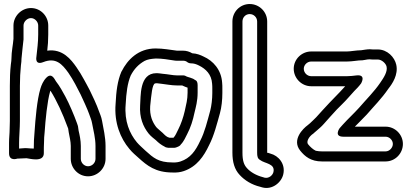

<svg xmlns="http://www.w3.org/2000/svg" viewBox="-20 -790 2049 955"><path d="M79 -188V-363C79 -398 81 -435 84 -464C86 -478 87 -489 87 -499C89 -528 94 -561 97 -594V-596V-663C97 -682 115 -700 134 -700C153 -700 170 -682 170 -663V-618C170 -579 165 -545 161 -507C161 -507 152 -464 195 -481C258 -506 289 -471 320 -428C332 -410 344 -391 354 -372C365 -351 373 -336 381 -320C388 -306 418 -240 423 -224C430 -203 435 -194 438 -177C445 -140 455 -102 455 -64V0C455 20 438 37 418 37C399 37 382 20 382 0V-64C382 -92 376 -119 371 -140L368 -161C368 -162 367 -164 367 -165L363 -177C349 -216 324 -275 305 -310C293 -332 277 -362 258 -386C251 -397 237 -430 211 -404C195 -388 186 -366 181 -349C164 -294 156 -195 152 -136C149 -108 148 -77 148 -51C137 -51 128 -52 114 -53C100 -54 83 -51 75 -51V-80C75 -110 79 -153 79 -188ZM37 -500C37 -492 36 -483 34 -470C30 -435 29 -399 29 -363V-188C29 -175 28 -162 28 -149C28 -126 25 -104 25 -80V-28C25 14 66 -1 66 -1C77 -1 92 -2 112 -3C125 -2 198 20 198 -28V-40C198 -50 198 -64 199 -82C199 -100 200 -114 202 -132C206 -192 215 -286 229 -334C229 -334 230 -337 231 -339C262 -290 292 -224 315 -161L319 -151L322 -131C326 -109 332 -86 332 -64V0C332 47 370 87 418 87C465 87 505 48 505 0V-64C505 -108 494 -153 488 -187C484 -211 476 -225 471 -240C464 -262 436 -323 426 -342C417 -361 406 -378 398 -394C386 -416 374 -436 360 -456C334 -493 292 -549 215 -538C218 -562 220 -589 220 -618V-663C220 -710 182 -750 134 -750C87 -750 47 -710 47 -663V-597C45 -568 37 -533 37 -500Z M907 -410C903 -413 897 -415 893 -415H860C841 -415 815 -421 789 -423C777 -424 771 -426 762 -426H758C671 -426 681 -308 677 -266C673 -205 692 -160 719 -126C732 -110 746 -101 755 -93C769 -79 782 -69 800 -60C802 -59 804 -57 806 -57L816 -55H821H848C851 -55 854 -56 857 -57L867 -61C872 -63 877 -67 879 -71C895 -87 903 -108 911 -123C928 -155 940 -193 947 -228C954 -257 963 -288 963 -329V-366C963 -391 950 -392 950 -392C940 -402 911 -407 907 -410ZM913 -354V-329C913 -295 906 -270 899 -238C892 -207 880 -172 867 -147C857 -128 854 -117 843 -105H823C809 -108 800 -118 789 -129C775 -142 765 -149 757 -158C738 -183 724 -215 727 -262C733 -320 737 -370 751 -375C752 -375 755 -376 758 -376H760C766 -375 776 -374 785 -373C805 -371 833 -365 860 -365H886C896 -360 907 -356 913 -354ZM928 -475C945 -475 956 -471 970 -464C1004 -447 1032 -420 1035 -374C1036 -365 1036 -357 1036 -350V-327C1036 -298 1032 -264 1026 -241C1011 -186 998 -132 976 -90C952 -38 926 -3 878 13C869 16 856 19 838 18C768 18 743 -5 704 -40C686 -57 673 -68 661 -82C625 -125 598 -187 605 -270C608 -328 614 -376 630 -414C647 -447 669 -470 699 -487C715 -495 729 -497 755 -499C785 -499 817 -494 847 -489C852 -488 855 -488 860 -488H890C899 -488 906 -486 913 -480C917 -477 923 -475 928 -475ZM754 -549C668 -549 614 -493 585 -435C585 -435 584 -435 584 -434C564 -387 558 -335 555 -274C547 -178 580 -101 623 -50C639 -30 656 -17 670 -4C711 33 753 68 838 68C859 69 876 67 894 61C959 39 994 -13 1020 -68C1045 -116 1059 -174 1074 -227C1082 -256 1086 -293 1086 -327V-350C1086 -359 1086 -369 1085 -378C1081 -443 1040 -488 992 -509C978 -516 959 -524 936 -525C923 -533 907 -538 890 -538H860C827 -542 792 -549 754 -549Z M1186 -683C1186 -704 1202 -720 1222 -720C1242 -720 1259 -704 1259 -683V-31C1259 -13 1261 -1 1274 6C1297 24 1350 23 1340 66C1336 82 1318 98 1297 94L1287 91C1256 83 1227 67 1209 47C1193 30 1186 9 1186 -31ZM1136 -683V-31C1136 15 1146 53 1173 81C1197 107 1232 129 1274 139L1284 142C1335 156 1380 117 1389 77C1401 25 1365 -16 1325 -26C1320 -27 1316 -30 1310 -30H1309V-31V-683C1309 -731 1270 -770 1222 -770C1174 -770 1136 -731 1136 -683Z M1528 -411C1508 -411 1491 -428 1491 -448C1491 -467 1508 -484 1528 -484H1706C1732 -484 1761 -490 1778 -490H1782L1795 -492C1804 -494 1812 -495 1819 -495C1826 -494 1829 -494 1834 -494H1859C1879 -494 1900 -474 1903 -458C1908 -433 1889 -404 1871 -378C1841 -334 1803 -297 1766 -254C1737 -222 1714 -202 1685 -170L1669 -152C1669 -152 1639 -110 1688 -110H1898C1917 -110 1934 -93 1934 -74C1934 -55 1917 -37 1898 -37H1581C1572 -37 1561 -38 1551 -40C1539 -45 1522 -60 1512 -73C1503 -85 1515 -110 1539 -126C1540 -126 1541 -128 1541 -128L1555 -140C1565 -149 1578 -159 1591 -174C1611 -197 1634 -222 1655 -245L1682 -272C1701 -290 1728 -322 1742 -337C1753 -348 1765 -360 1776 -375C1776 -375 1803 -420 1754 -415C1735 -413 1724 -411 1706 -411ZM1820 -545C1806 -545 1790 -542 1776 -540C1753 -540 1723 -534 1706 -534H1528C1481 -534 1441 -496 1441 -448C1441 -401 1480 -361 1528 -361H1697C1681 -343 1658 -319 1647 -308L1619 -279C1596 -254 1574 -231 1553 -207C1545 -198 1535 -190 1522 -177L1510 -167C1488 -151 1430 -95 1473 -41C1497 -11 1527 13 1581 13H1898C1946 13 1984 -27 1984 -74C1984 -121 1945 -160 1898 -160H1745C1763 -179 1782 -196 1804 -220C1840 -262 1878 -299 1912 -349C1931 -373 1962 -418 1951 -468C1943 -505 1907 -544 1859 -544H1834C1831 -544 1825 -545 1820 -545Z"/></svg>

Font: Blanket
Style: BdOutline
Weight: 700
Foundry: Cannot Into Space Fonts
Version: Version 0.9